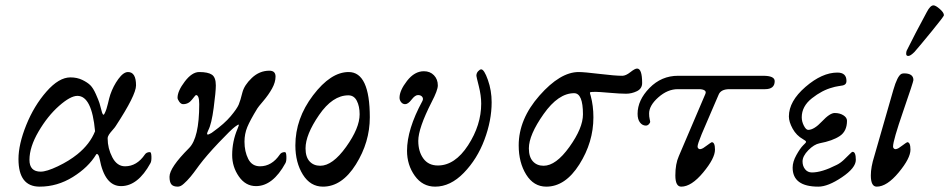

<svg xmlns="http://www.w3.org/2000/svg" viewBox="-20 -683 3545 717"><path d="M335 -193Q323 -325 269 -325Q243 -325 200.5 -287.5Q158 -250 124 -192Q90 -134 90 -86Q90 -42 132 -42Q154 -42 196 -62Q238 -82 269 -107Q316 -145 335 -193ZM128 14Q49 14 49 -89Q49 -144 78 -216Q107 -288 153.5 -341Q200 -394 243 -394Q268 -394 287.5 -384.5Q307 -375 317.5 -364.5Q328 -354 338 -331.5Q348 -309 351.5 -298Q355 -287 361 -263Q366 -248 371 -260Q378 -274 383 -296Q388 -318 392 -330Q403 -362 422 -388Q441 -414 458 -414Q488 -414 488 -364Q488 -328 412 -212Q409 -207 400.5 -197.5Q392 -188 387 -180.5Q382 -173 382 -166Q382 -129 399.5 -95.5Q417 -62 447 -62Q491 -62 521 -106Q527 -115 540 -115Q545 -115 545.5 -98Q546 -81 542 -74Q495 12 432 12Q371 12 352 -90Q348 -109 341 -108Q340 -107 339 -106Q310 -58 252 -22Q194 14 128 14Z M867 -202Q873 -216 871.5 -217.5Q870 -219 858 -210Q843 -199 797 -150.5Q751 -102 724 -66Q722 -63 714.5 -53Q707 -43 703 -37.5Q699 -32 691.5 -23Q684 -14 678.5 -8.5Q673 -3 666.5 3Q660 9 654.5 11.5Q649 14 644 14Q627 14 620 5.5Q613 -3 613 -23Q613 -57 686 -130Q724 -168 724 -294Q724 -328 712 -328Q710 -328 697 -311Q684 -294 664 -294Q656 -294 649.5 -303Q643 -312 643 -318Q643 -343 670 -378.5Q697 -414 724 -414Q757 -414 771.5 -404Q786 -394 786 -364Q786 -341 778 -280.5Q770 -220 758 -197Q746 -173 765 -184Q770 -186 776 -191Q818 -221 841.5 -249Q865 -277 871.5 -292.5Q878 -308 885 -337Q892 -365 920.5 -392Q949 -419 986 -419Q1009 -419 1009 -397Q1009 -376 996 -352.5Q983 -329 963 -305.5Q943 -282 941 -278Q914 -234 903.5 -208.5Q893 -183 893 -154Q893 -117 907 -89.5Q921 -62 951 -62Q995 -62 1025 -106Q1031 -115 1044 -115Q1049 -115 1049.5 -98Q1050 -81 1046 -74Q999 12 936 12Q897 12 872 -24Q847 -60 847 -104Q847 -155 867 -202Z M1323 -256Q1323 -286 1312.5 -306.5Q1302 -327 1281 -327Q1222 -327 1171.5 -253.5Q1121 -180 1121 -129Q1121 -97 1136 -80.5Q1151 -64 1176 -64Q1222 -64 1272.5 -134.5Q1323 -205 1323 -256ZM1361 -245Q1361 -152 1309 -69Q1257 14 1186 14Q1139 14 1111 -31Q1083 -76 1083 -140Q1083 -240 1149 -327Q1215 -414 1282 -414Q1361 -414 1361 -245Z M1557 -305Q1562 -314 1557 -321Q1552 -328 1541 -328Q1530 -328 1517 -311Q1504 -294 1493 -294Q1484 -294 1478 -301.5Q1472 -309 1472 -318Q1472 -345 1500 -381Q1528 -417 1563 -417Q1586 -417 1600.5 -402Q1615 -387 1615 -364Q1615 -346 1592 -302Q1542 -204 1542 -157Q1542 -117 1561 -91Q1580 -65 1615 -65Q1679 -65 1728 -140.5Q1777 -216 1777 -296Q1777 -326 1768 -361.5Q1759 -397 1759 -400Q1759 -410 1765.5 -417Q1772 -424 1777 -424Q1788 -424 1802 -384.5Q1816 -345 1816 -301Q1816 -233 1789 -161Q1762 -89 1712 -37.5Q1662 14 1605 14Q1558 14 1529 -26.5Q1500 -67 1500 -120Q1500 -200 1557 -305Z M2186 -325Q2196 -288 2196 -245Q2196 -152 2143.5 -69Q2091 14 2020 14Q1973 14 1945 -31Q1917 -76 1917 -140Q1917 -238 1994.5 -326Q2072 -414 2141 -414Q2161 -414 2219 -407Q2277 -400 2304 -400Q2317 -400 2334 -413.5Q2351 -427 2359 -427Q2378 -427 2378 -373Q2378 -352 2358.5 -342.5Q2339 -333 2318 -333Q2296 -333 2256 -336.5Q2216 -340 2204 -340Q2185 -340 2183.5 -338Q2182 -336 2186 -325ZM2157 -256Q2157 -335 2124 -335Q2065 -335 2010 -257Q1955 -179 1955 -129Q1955 -97 1970 -80.5Q1985 -64 2010 -64Q2056 -64 2106.5 -134.5Q2157 -205 2157 -256Z M2585 -136Q2585 -130 2590 -127Q2595 -124 2606 -130Q2612 -134 2619.5 -139.5Q2627 -145 2632 -148.5Q2637 -152 2638 -152Q2650 -152 2650 -124Q2650 -92 2606 -39Q2562 14 2524 14Q2502 14 2502 -28Q2502 -71 2515 -100L2614 -332Q2618 -341 2611 -345.5Q2604 -350 2590 -350H2511Q2473 -350 2438.5 -319.5Q2404 -289 2404 -259Q2404 -247 2406 -239Q2408 -231 2408 -229Q2408 -224 2403 -219Q2398 -214 2392 -214Q2379 -214 2370 -225.5Q2361 -237 2361 -258Q2361 -309 2405.5 -354.5Q2450 -400 2512 -400H2830Q2873 -400 2873 -380Q2873 -350 2837 -350H2704Q2671 -350 2663 -328Q2657 -313 2636.5 -266.5Q2616 -220 2600.5 -182.5Q2585 -145 2585 -136Z M3036 14Q2940 14 2940 -57Q2940 -79 2954 -104Q2968 -129 2979 -140Q2981 -142 2983 -144Q2990 -150 2990 -153.5Q2990 -157 2979 -163Q2954 -177 2940 -202.5Q2926 -228 2926 -248Q2926 -305 2988 -358.5Q3050 -412 3107 -412Q3141 -412 3141 -381Q3141 -373 3137 -369Q3133 -365 3127.5 -364Q3122 -363 3109.5 -361Q3097 -359 3088 -356Q3050 -346 3012 -316Q2974 -286 2974 -245Q2974 -229 2982 -213.5Q2990 -198 2998 -198Q3020 -198 3049.5 -229.5Q3079 -261 3097 -261Q3116 -261 3129.5 -252.5Q3143 -244 3143 -232Q3143 -193 3116 -175Q3089 -157 3041 -148Q3020 -144 2998.5 -122Q2977 -100 2977 -80Q2977 -63 2986.5 -51Q2996 -39 3012 -39Q3049 -39 3104 -67Q3117 -73 3130.5 -85.5Q3144 -98 3152.5 -107Q3161 -116 3164 -116Q3176 -116 3176 -86Q3176 -56 3124 -21Q3072 14 3036 14Z M3395 -489Q3380 -474 3372 -474Q3364 -474 3364 -482Q3364 -490 3366 -494Q3395 -553 3441 -638Q3454 -663 3466 -663Q3474 -663 3489.5 -649.5Q3505 -636 3505 -626Q3505 -622 3460.5 -567.5Q3416 -513 3395 -489ZM3380 -124Q3380 -92 3336 -39Q3292 14 3254 14Q3232 14 3232 -28Q3232 -59 3245 -100L3316 -347Q3331 -399 3346 -407Q3351 -409 3356 -409Q3391 -409 3391 -384Q3391 -378 3353 -268Q3315 -158 3315 -136Q3315 -130 3320 -127Q3325 -124 3336 -130Q3342 -134 3349.5 -139.5Q3357 -145 3362 -148.5Q3367 -152 3368 -152Q3380 -152 3380 -124Z"/></svg>

Font: EB Garamond 12
Style: Italic
Weight: 400
Italic angle: -17°
Version: Version 0.016; ttfautohint (v1.8.4)